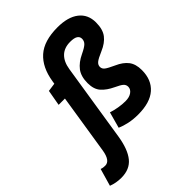

<svg xmlns="http://www.w3.org/2000/svg" viewBox="-380 -879 1228 1228"><g transform="rotate(-45 234.0 -265.0)"><path d="M18 13 82 -394H25L44 -501L101 -509L104 -528Q121 -637 184.5 -693.5Q248 -750 370 -750Q464 -750 515.5 -710Q567 -670 567 -598Q567 -535 540 -500Q513 -465 461 -443Q414 -423 398.5 -410Q383 -397 383 -379Q383 -361 398.5 -349Q414 -337 460 -316Q508 -295 533.5 -262.5Q559 -230 559 -175Q559 -87 504 -38.5Q449 10 341 10Q297 10 259.5 2Q222 -6 193 -19L223 -128Q250 -119 282.5 -113.5Q315 -108 344 -108Q380 -108 401 -123.5Q422 -139 422 -161Q422 -179 409 -191Q396 -203 357 -221Q310 -243 282 -274Q254 -305 254 -361Q254 -422 281.5 -458Q309 -494 360 -518Q402 -538 416 -552.5Q430 -567 430 -587Q430 -606 414 -616.5Q398 -627 362 -627Q308 -627 276 -596Q244 -565 235 -507L152 21Q136 121 95.5 170.5Q55 220 -21 220Q-68 220 -109 204L-75 86Q-64 90 -55.5 91Q-47 92 -39 92Q5 92 18 13Z"/></g></svg>

Font: Georama SemiCondensed
Style: Bold Italic
Weight: 700
Width: 4
Italic angle: -9°
Designer: Jean-Baptiste Levee
Foundry: Production Type
Version: Version 1.000